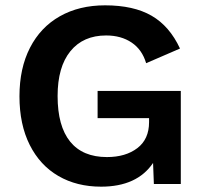

<svg xmlns="http://www.w3.org/2000/svg" viewBox="-20 -690 763 720"><path d="M658 -349V0H557L554 -79Q494 10 359 10Q268 10 199 -30Q130 -70 91.5 -146.5Q53 -223 53 -329Q53 -434 92.5 -511Q132 -588 204.5 -629Q277 -670 374 -670Q481 -670 548.5 -631Q616 -592 655 -508L528 -453Q513 -504 473.5 -530.5Q434 -557 378 -557Q292 -557 244 -498Q196 -439 196 -330Q196 -217 243 -159Q290 -101 381 -101Q451 -101 495 -134.5Q539 -168 539 -232V-247H346V-349Z"/></svg>

Font: Work Sans SemiBold
Style: Regular
Weight: 600
Designer: Wei Huang
Foundry: Wei Huang
Version: Version 1.500